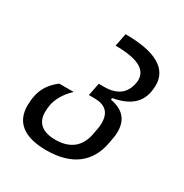

<svg xmlns="http://www.w3.org/2000/svg" viewBox="-164 -631 930 969"><g transform="rotate(30 301.0 -147.0)"><path d="M236.8 206.5C385.3 206.5 471.7 139.2 494.1 14.6L498.5 -9.8C501.5 -25.4 503.4 -37.1 503.4 -53.7C503.4 -121.6 470.2 -164.1 392.6 -178.2L394.5 -188C489.3 -205.1 536.1 -248 548.8 -313.5C551.3 -326.2 552.7 -341.3 552.7 -354C552.7 -451.2 465.8 -501 291.5 -501L276.9 -425.8C402.3 -425.8 462.9 -395 462.9 -333.5C462.9 -328.1 462.4 -320.8 460.9 -313.5C448.7 -248 403.8 -216.8 331.1 -216.8H299.3L284.7 -142.6H316.4C380.9 -142.6 411.6 -112.8 411.6 -51.8C411.6 -36.6 409.7 -25.4 406.7 -9.8L402.3 14.6C387.2 98.6 333 137.7 250.5 137.7C175.8 137.7 135.7 105.5 135.7 42C135.7 27.8 137.7 10.3 139.6 0C146.5 -37.1 169.9 -80.1 210.4 -117.7H126C82 -83.5 58.1 -46.9 48.3 0C44.4 19 42.5 41 42.5 58.1C42.5 155.8 108.4 206.5 236.8 206.5Z"/></g></svg>

Font: Hack
Style: Oblique
Weight: 400
Italic angle: -12°
Monospace: yes
Designer: Christopher Simpkins
Foundry: Christopher Simpkins
Version: Version 2.010